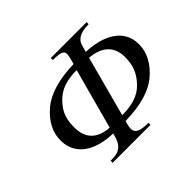

<svg xmlns="http://www.w3.org/2000/svg" viewBox="-146 -859 1064 1064"><g transform="rotate(-45 386.0 -326.5)"><path d="M531 -582C540 -614 572 -637 634 -637H639V-653H358V-637C422 -637 438 -627 438 -604C438 -593 430 -561 424 -540C305 -537 217 -510 161 -462C104 -413 73 -357 73 -291C73 -166 187 -114 307 -113C290 -36 259 -16 199 -16H190V0H487V-16C419 -16 394 -31 394 -62C394 -73 397 -92 405 -113C519 -115 609 -139 667 -188C725 -237 758 -296 758 -361C758 -488 640 -535 519 -540ZM509 -504C603 -496 653 -449 653 -366C653 -305 638 -260 593 -212C548 -164 489 -149 414 -149ZM316 -149C222 -156 178 -205 178 -288C178 -350 190 -393 235 -440C281 -488 337 -504 412 -504Z"/></g></svg>

Font: XITS
Style: Italic
Weight: 400
Italic angle: -16.33°
Designer: MicroPress Inc., with final additions and corrections provided by Coen Hoffman, Elsevier (retired)
Version: Version 1.107